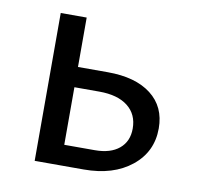

<svg xmlns="http://www.w3.org/2000/svg" viewBox="-56 -474 550 532"><g transform="rotate(10 219.0 -208.0)"><path d="M231 -277Q309 -277 353 -243Q397 -209 397 -148Q397 -82 346 -41Q295 0 212 0H74V-416H147V-277ZM233 -58Q277 -58 301.5 -78.5Q326 -99 326 -135Q326 -175 297.5 -197.5Q269 -220 217 -220H147V-58Z"/></g></svg>

Font: EauTestText Medium
Style: Regular
Weight: 500
Designer: Christian Thalmann (Catharsis Fonts)
Version: Version 0.001;PS 000.001;hotconv 1.0.88;makeotf.lib2.5.64775